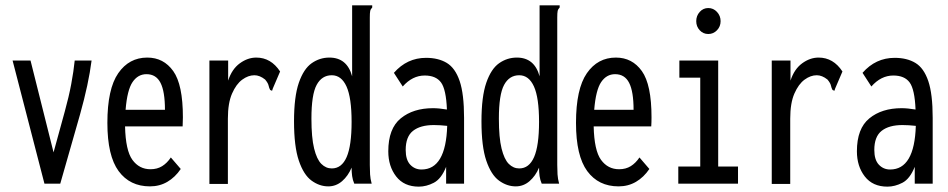

<svg xmlns="http://www.w3.org/2000/svg" viewBox="-20 -686 3540 717"><path d="M146 0 27 -460H94L180 -117L222 -270Q237 -324 246 -372Q255 -420 259 -460H322Q311 -373 279 -259L205 0Z M540 10Q465 10 423 -47Q381 -104 381 -227Q381 -354 421.5 -412.5Q462 -471 530 -471Q591 -471 627 -420.5Q663 -370 663 -248Q663 -229 662 -214H447Q449 -124 474.5 -89Q500 -54 542 -54Q567 -54 585.5 -65.5Q604 -77 618 -98L655 -55Q634 -24 605 -7Q576 10 540 10ZM449 -276H596Q596 -344 579.5 -376.5Q563 -409 527 -409Q495 -409 475 -379.5Q455 -350 449 -276Z M762 -460H832V-385Q846 -428 875.5 -449.5Q905 -471 937 -471Q992 -471 1026 -419L999 -356L996 -347L989 -350Q985 -357 983 -366.5Q981 -376 970 -389Q950 -405 930 -405Q907 -405 884.5 -388.5Q862 -372 846.5 -336.5Q831 -301 831 -243V1H762Z M1206 10Q1173 10 1143.5 -11.5Q1114 -33 1096 -86Q1078 -139 1078 -233Q1078 -325 1096 -377Q1114 -429 1144 -450Q1174 -471 1210 -471Q1276 -471 1295 -401V-666H1370V-658Q1364 -652 1362.5 -645Q1361 -638 1361 -621V-70Q1361 -52 1362 -35Q1363 -18 1368 0H1303Q1297 -14 1295 -28.5Q1293 -43 1293 -60Q1280 -29 1257.5 -9.5Q1235 10 1206 10ZM1219 -57Q1256 -57 1274.5 -99.5Q1293 -142 1293 -231Q1293 -321 1274 -363Q1255 -405 1219 -405Q1182 -405 1162.5 -369Q1143 -333 1143 -243Q1143 -172 1153 -131.5Q1163 -91 1180 -74Q1197 -57 1219 -57Z M1544 11Q1489 11 1459.5 -27Q1430 -65 1430 -121Q1430 -206 1476.5 -244Q1523 -282 1597 -282Q1619 -282 1649 -277Q1646 -352 1627 -378Q1608 -404 1566 -404Q1520 -404 1484 -363L1451 -414Q1500 -470 1571 -470Q1617 -470 1648.5 -451Q1680 -432 1696.5 -383.5Q1713 -335 1713 -246V0H1646V-63Q1628 -18 1600 -3.5Q1572 11 1544 11ZM1495 -126Q1495 -89 1512 -71Q1529 -53 1554 -53Q1645 -53 1650 -216Q1623 -219 1600 -219Q1550 -219 1522.5 -197.5Q1495 -176 1495 -126Z M1906 10Q1873 10 1843.5 -11.5Q1814 -33 1796 -86Q1778 -139 1778 -233Q1778 -325 1796 -377Q1814 -429 1844 -450Q1874 -471 1910 -471Q1976 -471 1995 -401V-666H2070V-658Q2064 -652 2062.5 -645Q2061 -638 2061 -621V-70Q2061 -52 2062 -35Q2063 -18 2068 0H2003Q1997 -14 1995 -28.5Q1993 -43 1993 -60Q1980 -29 1957.5 -9.5Q1935 10 1906 10ZM1919 -57Q1956 -57 1974.5 -99.5Q1993 -142 1993 -231Q1993 -321 1974 -363Q1955 -405 1919 -405Q1882 -405 1862.5 -369Q1843 -333 1843 -243Q1843 -172 1853 -131.5Q1863 -91 1880 -74Q1897 -57 1919 -57Z M2290 10Q2215 10 2173 -47Q2131 -104 2131 -227Q2131 -354 2171.5 -412.5Q2212 -471 2280 -471Q2341 -471 2377 -420.5Q2413 -370 2413 -248Q2413 -229 2412 -214H2197Q2199 -124 2224.5 -89Q2250 -54 2292 -54Q2317 -54 2335.5 -65.5Q2354 -77 2368 -98L2405 -55Q2384 -24 2355 -7Q2326 10 2290 10ZM2199 -276H2346Q2346 -344 2329.5 -376.5Q2313 -409 2277 -409Q2245 -409 2225 -379.5Q2205 -350 2199 -276Z M2513 0V-64H2595V-396H2517V-460H2662V-64H2736V0ZM2625 -559Q2606 -559 2593 -573Q2580 -587 2580 -607Q2580 -627 2593 -641.5Q2606 -656 2625 -656Q2644 -656 2657.5 -641.5Q2671 -627 2671 -607Q2671 -587 2657.5 -573Q2644 -559 2625 -559Z M2862 -460H2932V-385Q2946 -428 2975.5 -449.5Q3005 -471 3037 -471Q3092 -471 3126 -419L3099 -356L3096 -347L3089 -350Q3085 -357 3083 -366.5Q3081 -376 3070 -389Q3050 -405 3030 -405Q3007 -405 2984.5 -388.5Q2962 -372 2946.5 -336.5Q2931 -301 2931 -243V1H2862Z M3294 11Q3239 11 3209.5 -27Q3180 -65 3180 -121Q3180 -206 3226.5 -244Q3273 -282 3347 -282Q3369 -282 3399 -277Q3396 -352 3377 -378Q3358 -404 3316 -404Q3270 -404 3234 -363L3201 -414Q3250 -470 3321 -470Q3367 -470 3398.5 -451Q3430 -432 3446.5 -383.5Q3463 -335 3463 -246V0H3396V-63Q3378 -18 3350 -3.5Q3322 11 3294 11ZM3245 -126Q3245 -89 3262 -71Q3279 -53 3304 -53Q3395 -53 3400 -216Q3373 -219 3350 -219Q3300 -219 3272.5 -197.5Q3245 -176 3245 -126Z"/></svg>

Font: Inconsolata ExtraCondensed Medium
Style: Regular
Weight: 500
Width: 2
Monospace: yes
Designer: Raph Levien, Cyreal, Brenton Simpson
Foundry: Raph Levien, Cyreal, Google
Version: Version 3.001; ttfautohint (v1.8.2.53-6de2)